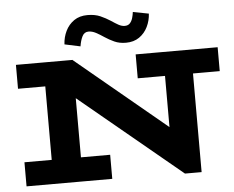

<svg xmlns="http://www.w3.org/2000/svg" viewBox="-60 -1002 1316 1080"><g transform="rotate(-5 598.0 -462.0)"><path d="M941 6 105 -686H366L877 -262V-669H1035V6ZM47 0V-136H531V0ZM201 -15V-686H366V-15ZM47 -551V-686H367L365 -551ZM723 -551V-686H1186V-551ZM675 -756Q638 -756 609.5 -769Q581 -782 557 -798Q532 -815 511 -826Q490 -837 470 -837Q446 -837 434.5 -814Q423 -791 418 -758L329 -777Q331 -817 348 -852Q365 -887 396 -908.5Q427 -930 472 -930Q514 -930 544.5 -916.5Q575 -903 601 -886Q623 -871 641 -861Q659 -851 676 -851Q695 -851 705.5 -862.5Q716 -874 721 -891Q726 -908 728 -925L817 -908Q815 -869 798 -834Q781 -799 750 -777.5Q719 -756 675 -756Z"/></g></svg>

Font: BioRhyme SemiExpanded ExtraBold
Style: Regular
Weight: 800
Width: 6
Designer: Aoife Mooney
Foundry: Aoife Mooney Type
Version: Version 1.600;gftools[0.9.33]